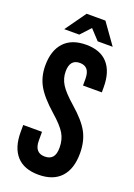

<svg xmlns="http://www.w3.org/2000/svg" viewBox="-164 -925 699 998"><g transform="rotate(20 186.0 -426.0)"><path d="M22 -166V-206H126V-158Q126 -90 183 -90Q211 -90 225.5 -106.5Q240 -123 240 -160Q240 -204 220 -237.5Q200 -271 146 -318Q78 -378 51 -426.5Q24 -475 24 -536Q24 -619 66 -664.5Q108 -710 188 -710Q267 -710 307.5 -664.5Q348 -619 348 -534V-505H244V-541Q244 -577 230 -593.5Q216 -610 189 -610Q134 -610 134 -543Q134 -505 154.5 -472Q175 -439 229 -392Q298 -332 324 -283Q350 -234 350 -168Q350 -82 307.5 -36Q265 10 184 10Q104 10 63 -35.5Q22 -81 22 -166ZM134 -862H238L320 -747H237L186 -802L135 -747H52Z"/></g></svg>

Font: kids-team
Style: team
Weight: 400
Designer: Ryoichi Tsunekawa, Thomas Gollenia, Laura Emeder
Foundry: Ryoichi Tsunekawa, Thomas Gollenia, Laura Emeder
Version: Version 2.000